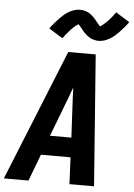

<svg xmlns="http://www.w3.org/2000/svg" viewBox="-72 -1026 748 1073"><g transform="rotate(5 302.0 -489.5)"><path d="M-9 0 288 -735H442L497 0H359L352 -150H186L129 0ZM347 -260 335 -490Q335 -502 334.5 -514.5Q334 -527 333 -539Q328 -527 323.5 -514.5Q319 -502 315 -490L227 -260ZM248 -809 171 -857Q184 -875 196.5 -889.5Q209 -904 220.5 -916Q232 -928 243.5 -938Q255 -948 270 -957Q285 -966 301 -971Q317 -976 334 -976Q339 -976 344 -975.5Q349 -975 353.5 -974Q358 -973 363 -971.5Q368 -970 372.5 -968.5Q377 -967 381 -964.5Q385 -962 389 -959.5Q393 -957 397 -954Q401 -951 404.5 -947.5Q408 -944 411.5 -940.5Q415 -937 418 -934Q421 -931 423.5 -927.5Q426 -924 428.5 -921Q431 -918 435 -913Q439 -908 442 -904.5Q445 -901 448.5 -897.5Q452 -894 452 -893Q452 -892 451 -892Q451 -893 455 -895Q459 -897 462 -899Q465 -901 468.5 -904.5Q472 -908 474 -909.5Q476 -911 478.5 -913Q481 -915 482.5 -917Q484 -919 486.5 -921Q489 -923 491.5 -925.5Q494 -928 496.5 -930.5Q499 -933 501.5 -936Q504 -939 506.5 -942Q509 -945 512 -948.5Q515 -952 518 -955.5Q521 -959 523.5 -963Q526 -967 529.5 -971Q533 -975 536 -979L613 -931Q600 -913 587.5 -898.5Q575 -884 564 -872.5Q553 -861 541 -850.5Q529 -840 514 -831Q499 -822 483.5 -817Q468 -812 451 -812Q446 -812 441 -812.5Q436 -813 431 -814Q426 -815 421.5 -816.5Q417 -818 412 -819.5Q407 -821 403 -823.5Q399 -826 395.5 -828.5Q392 -831 388 -834Q384 -837 380 -840.5Q376 -844 372.5 -847.5Q369 -851 366 -854Q363 -857 360.5 -860.5Q358 -864 355.5 -867Q353 -870 349 -875Q345 -880 342 -883.5Q339 -887 335.5 -890.5Q332 -894 332 -895Q332 -896 333 -896Q333 -895 329.5 -893Q326 -891 322.5 -889Q319 -887 315.5 -884Q312 -881 310 -879Q308 -877 306 -875.5Q304 -874 302 -871.5Q300 -869 297.5 -867Q295 -865 292.5 -862.5Q290 -860 288 -857.5Q286 -855 283.5 -852Q281 -849 278.5 -846Q276 -843 273 -839.5Q270 -836 266.5 -832.5Q263 -829 260.5 -825Q258 -821 255 -817Q252 -813 248 -809Z"/></g></svg>

Font: Iosevka Aile Extrabold Oblique
Style: Regular
Weight: 800
Italic angle: -9°
Designer: Belleve Invis
Foundry: Belleve Invis
Version: Version 31.1.0; ttfautohint (v1.8.4)